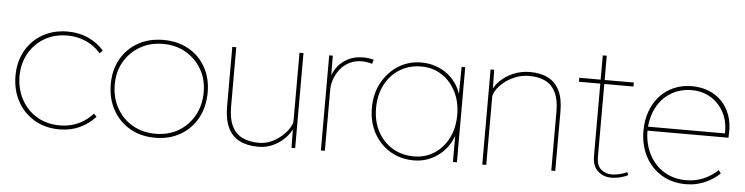

<svg xmlns="http://www.w3.org/2000/svg" viewBox="-43 -851 4098 1056"><g transform="rotate(5 2006.0 -323.0)"><path d="M40 -263Q40 -341 74 -401.5Q108 -462 168 -496Q228 -530 306 -530Q369 -530 420 -506.5Q471 -483 506 -443L490 -426Q468 -452 439.5 -470Q411 -488 377.5 -498Q344 -508 306 -508Q235 -508 180.5 -476.5Q126 -445 94.5 -390Q63 -335 62 -263Q63 -190 94.5 -133Q126 -76 180.5 -44Q235 -12 306 -12Q343 -12 376 -21.5Q409 -31 437.5 -49.5Q466 -68 488 -93L504 -77Q468 -37 418 -13.5Q368 10 306 10Q228 10 168 -25Q108 -60 74 -122Q40 -184 40 -263Z M566 -263Q566 -341 600 -401.5Q634 -462 694.5 -496Q755 -530 834 -530Q913 -530 973.5 -496Q1034 -462 1067.5 -401.5Q1101 -341 1101 -263Q1101 -184 1067.5 -122Q1034 -60 973.5 -25Q913 10 834 10Q755 10 694.5 -25Q634 -60 600 -122Q566 -184 566 -263ZM1079 -263Q1079 -334 1047 -389Q1015 -444 960 -476Q905 -508 834 -508Q763 -508 707.5 -476Q652 -444 620 -389Q588 -334 588 -263Q588 -190 620 -133Q652 -76 707.5 -44Q763 -12 834 -12Q905 -12 960 -44Q1015 -76 1047 -133Q1079 -190 1079 -263Z M1214 -197V-525H1236V-197Q1236 -132 1255.5 -91Q1275 -50 1313 -31Q1351 -12 1406 -12Q1442 -12 1474.5 -27Q1507 -42 1532 -64.5Q1557 -87 1571 -110Q1585 -133 1585 -149V-525H1607V0H1587L1585 -121L1594 -123Q1582 -87 1554 -57Q1526 -27 1487.5 -8.5Q1449 10 1404 10Q1343 10 1300.5 -11.5Q1258 -33 1236 -79Q1214 -125 1214 -197Z M1749 0V-525H1769L1770 -398L1764 -396Q1771 -429 1792.5 -459.5Q1814 -490 1850.5 -510Q1887 -530 1937 -530Q1954 -530 1968.5 -528Q1983 -526 1995 -522L1988 -499Q1972 -504 1957.5 -506Q1943 -508 1932 -508Q1892 -508 1861.5 -492Q1831 -476 1811 -450Q1791 -424 1781 -394.5Q1771 -365 1771 -338V0Z M2008 -258Q2008 -337 2042 -398.5Q2076 -460 2132.5 -495Q2189 -530 2258 -530Q2300 -530 2338 -517Q2376 -504 2406 -480Q2436 -456 2456.5 -423Q2477 -390 2484 -350L2478 -353L2480 -525H2500V0H2478V-172L2487 -175Q2478 -135 2457.5 -101Q2437 -67 2407 -42Q2377 -17 2340.5 -3.5Q2304 10 2262 10Q2189 10 2131.5 -24.5Q2074 -59 2041 -119.5Q2008 -180 2008 -258ZM2479 -260Q2479 -332 2450.5 -388Q2422 -444 2372.5 -476Q2323 -508 2260 -508Q2193 -508 2141 -476Q2089 -444 2060 -387.5Q2031 -331 2031 -258Q2031 -187 2060 -131.5Q2089 -76 2141 -44Q2193 -12 2262 -12Q2323 -12 2372.5 -43.5Q2422 -75 2450.5 -131Q2479 -187 2479 -260Z M2640 -525H2660L2662 -404L2653 -401Q2664 -435 2694 -464.5Q2724 -494 2766.5 -512Q2809 -530 2858 -530Q2917 -530 2958 -509Q2999 -488 3021 -443.5Q3043 -399 3043 -328V0H3021V-328Q3021 -391 3001.5 -431Q2982 -471 2945.5 -489.5Q2909 -508 2856 -508Q2814 -508 2778.5 -493.5Q2743 -479 2717 -457.5Q2691 -436 2676.5 -413.5Q2662 -391 2662 -376V0H2651Q2649 0 2646.5 0Q2644 0 2640 0Z M3248 -101V-500H3130V-522H3248V-656H3270V-522H3431V-500H3270V-97Q3270 -50 3294.5 -29Q3319 -8 3352 -8Q3378 -8 3403.5 -15Q3429 -22 3438 -28L3445 -12Q3434 -5 3407 2.5Q3380 10 3352 10Q3309 10 3278.5 -17.5Q3248 -45 3248 -101Z M3507 -263Q3507 -322 3525 -371Q3543 -420 3575.5 -455.5Q3608 -491 3653 -510.5Q3698 -530 3752 -530Q3802 -530 3844 -513.5Q3886 -497 3916.5 -465.5Q3947 -434 3963 -390Q3979 -346 3977 -291L3976 -265H3519V-287H3965L3953 -270L3955 -295Q3955 -359 3928 -407Q3901 -455 3855.5 -481.5Q3810 -508 3755 -508Q3687 -508 3636.5 -476.5Q3586 -445 3558 -389.5Q3530 -334 3529 -263Q3530 -190 3560 -133Q3590 -76 3642.5 -44Q3695 -12 3764 -12Q3816 -12 3860 -31Q3904 -50 3939 -83L3951 -65Q3926 -42 3897.5 -25.5Q3869 -9 3835.5 0.5Q3802 10 3764 10Q3688 10 3630 -25Q3572 -60 3539.5 -122Q3507 -184 3507 -263Z"/></g></svg>

Font: Mach Thin
Style: Regular
Weight: 250
Version: Version 1.002